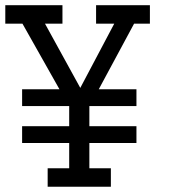

<svg xmlns="http://www.w3.org/2000/svg" viewBox="-33 -712 668 732"><path d="M51.3 -230.8H230.8V-307.7H51.3V-371.8H193.6L52.6 -621.8H-12.8V-692.3H205.1V-621.8H138.5L273.1 -376.9L402.6 -621.8H333.3V-692.3H538.5V-621.8H478.2L343.6 -371.8H487.2V-307.7H307.7V-230.8H487.2V-166.7H307.7V-70.5H389.7V0H148.7V-70.5H230.8V-166.7H51.3Z"/></svg>

Font: Slabo 13px
Style: Regular
Weight: 400
Designer: John Hudson
Foundry: Tiro Typeworks Ltd.
Version: Version 1.02 Build 005a